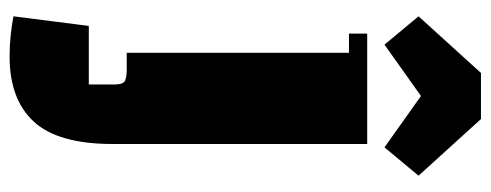

<svg xmlns="http://www.w3.org/2000/svg" viewBox="-331 -496 1022 400"><g transform="rotate(90 180.0 -296.0)"><path d="M98 195Q77 195 56 193Q35 191 14 187L34 30H156V-23Q156 -43 147 -46Q138 -49 126 -49H90V-512H50V-550H280V-20Q280 94 233.5 144.5Q187 195 98 195ZM228 -787 346 -657 287 -586 180 -662 73 -586 14 -657 132 -787Z"/></g></svg>

Font: Unlock
Style: Regular
Weight: 400
Designer: Eduardo Rodriguez Tunni
Foundry: Eduardo Rodriguez Tunni
Version: Version 1.003; ttfautohint (v1.8.4.7-5d5b);gftools[0.9.23]